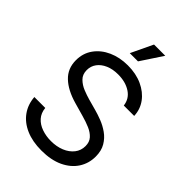

<svg xmlns="http://www.w3.org/2000/svg" viewBox="-272 -1057 1186 1186"><g transform="rotate(45 321.0 -464.5)"><path d="M320.8 12.7Q242.2 12.7 184.3 -12.7Q126.5 -38.1 93.8 -83.7Q61 -129.4 56.6 -190.4H151.9Q155.8 -149.4 179.7 -122.8Q203.6 -96.2 241 -83.3Q278.3 -70.3 320.8 -70.3Q370.1 -70.3 409.4 -86.4Q448.7 -102.5 471.7 -131.8Q494.6 -161.1 494.6 -199.7Q494.6 -234.9 474.9 -256.8Q455.1 -278.8 422.4 -293Q389.6 -307.1 350.6 -317.9L262.7 -342.8Q174.8 -367.7 126 -414.1Q77.1 -460.4 77.1 -532.7Q77.1 -594.2 110.4 -640.4Q143.6 -686.5 200.2 -711.9Q256.8 -737.3 327.1 -737.3Q398.9 -737.3 454.1 -711.9Q509.3 -686.5 541.3 -642.8Q573.2 -599.1 575.2 -543.9H484.4Q478 -597.2 433.6 -626.2Q389.2 -655.3 324.2 -655.3Q277.3 -655.3 241.9 -639.9Q206.5 -624.5 187 -597.9Q167.5 -571.3 167.5 -537.1Q167.5 -499 191.2 -475.8Q214.8 -452.6 247.3 -439.7Q279.8 -426.8 306.2 -419.4L378.9 -399.4Q408.2 -391.6 443.6 -377.9Q479 -364.3 511.2 -341.6Q543.5 -318.8 564.2 -283.9Q585 -249 585 -198.2Q585 -138.7 554 -90.8Q522.9 -43 463.9 -15.1Q404.8 12.7 320.8 12.7ZM281.7 -798.8 350.1 -942.4H448.2L353.5 -798.8Z"/></g></svg>

Font: Inter Variable LoSnoCo
Style: Regular
Weight: 400
Designer: Rasmus Andersson
Foundry: rsms
Version: Version 4.000;git-a52131595; featfreeze: case,dlig,ss01,ss02